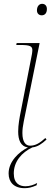

<svg xmlns="http://www.w3.org/2000/svg" viewBox="-20 -761 278 1003"><path d="M198 -681C212 -681 225 -690 225 -714C225 -731 215 -741 200 -741C184 -741 173 -727 173 -707C173 -690 184 -681 198 -681ZM109 222C129 222 146 218 171 207L174 195C156 205 135 212 113 212C84 212 52 199 52 145C52 84 92 36 149 9C177 6 199 -10 223 -32L217 -40C189 -15 167 0 137 0C115 0 97 -18 97 -66C97 -83 99 -102 104 -126L187 -536H67L65 -526H86C136 -526 149 -520 149 -499C149 -493 148 -487 147 -479L89 -181C82 -147 75 -108 75 -74C75 -31 87 4 126 9C79 33 25 82 25 145C25 190 52 222 109 222Z"/></svg>

Font: Noto Serif Display Thin
Style: Italic
Weight: 100
Italic angle: -12°
Designer: Monotype Design Team
Foundry: Monotype Imaging Inc.
Version: Version 2.009